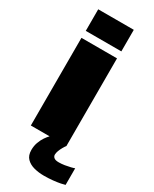

<svg xmlns="http://www.w3.org/2000/svg" viewBox="-251 -846 902 1122"><g transform="rotate(30 200.5 -284.5)"><path d="M53 -785V-639.5H293V-785ZM51.5 0H291.5V-591.5H51.5ZM263 216Q295 216 323.8 213Q352.5 210 373.5 205.8Q394.5 201.5 401 199V87Q394 90 376.8 94.2Q359.5 98.5 339 101.8Q318.5 105 300 105Q277.5 105 267.8 97Q258 89 258 77Q258 66 263.2 51.5Q268.5 37 276.8 22.5Q285 8 291.5 0H178Q167.5 10.5 155 28.8Q142.5 47 134 70.8Q125.5 94.5 125.5 122Q125.5 159 145.5 179.2Q165.5 199.5 197 207.8Q228.5 216 263 216Z"/></g></svg>

Font: Anybody SemiExpanded Black
Style: Regular
Weight: 900
Width: 6
Version: Version 1.113;gftools[0.9.25]